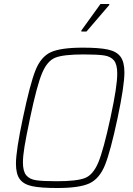

<svg xmlns="http://www.w3.org/2000/svg" viewBox="-20 -935 669 963"><path d="M60 -114Q60 -179 95 -344Q131 -515 158 -582.5Q185 -650 234.5 -673Q284 -696 396 -696Q478 -696 521.5 -686.5Q565 -677 584.5 -650.5Q604 -624 604 -572Q604 -505 570 -344Q534 -175 506.5 -107Q479 -39 429 -15.5Q379 8 267 8Q185 8 142 -1Q99 -10 79.5 -36Q60 -62 60 -114ZM534 -344Q552 -428 560 -480.5Q568 -533 568 -567Q568 -612 551.5 -632Q535 -652 502 -657Q469 -662 399 -662Q299 -662 258 -646Q217 -630 191 -568Q165 -506 131 -344Q111 -249 103 -200.5Q95 -152 95 -120Q95 -76 111.5 -56Q128 -36 161 -31Q194 -26 264 -26Q365 -26 406 -42Q447 -58 473 -120Q499 -182 534 -344ZM388 -777V-782L484 -915H528V-910L414 -777Z"/></svg>

Font: Saira Semi Condensed Thin
Style: Italic
Weight: 100
Width: 4
Italic angle: -12°
Designer: Hector Gatti with collaboration of the Omnibus-Type team
Foundry: Omnibus-Type
Version: Version 1.001; ttfautohint (v1.8)